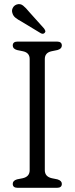

<svg xmlns="http://www.w3.org/2000/svg" viewBox="-20 -899 357 919"><path d="M194.5 -84.5Q194.5 -53.5 228 -46L255 -40.5Q276 -34 276 -19Q276 0 252.5 0H64.5Q41 0 41 -19Q41 -34.5 61.5 -40.5L89 -46Q122 -53.5 122 -84.5V-616.5Q122 -646.5 90.5 -653.5L61.5 -659.5Q41 -665.5 41 -681Q41 -700 64.5 -700H252.5Q276 -700 276 -681Q276 -665.5 255 -659.5L226 -653.5Q194.5 -646.5 194.5 -616.5ZM120.5 -841 191 -762.5Q194.5 -757.5 196.5 -752.2Q198.5 -747 194.5 -742.5Q187.5 -734 176 -739.5L82.5 -796Q65.5 -805 54.2 -814Q43 -823 39.5 -836Q35 -848.5 40.8 -860.5Q46.5 -872.5 60 -877.5Q77 -883 90.5 -872.2Q104 -861.5 120.5 -841Z"/></svg>

Font: Fraunces 72pt SuperSoft Light
Style: Regular
Weight: 300
Version: Version 1.000;[0bf87f6ff]